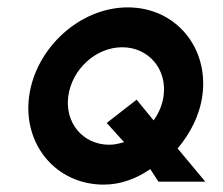

<svg xmlns="http://www.w3.org/2000/svg" viewBox="-20 -492 604 520"><path d="M59 -232C41 -102 131 8 261 8C305 8 348 -7 387 -34L409 0H536L461 -90C495 -130 521 -180 528 -233C546 -363 456 -472 326 -472C196 -472 77 -362 59 -232ZM165 -232C175 -304 239 -364 311 -364C383 -364 433 -304 423 -232C420 -209 410 -185 396 -166L350 -222L269 -159L316 -107C302 -103 290 -100 276 -100C204 -100 155 -160 165 -232Z"/></svg>

Font: Hussar Tani
Style: Kurs
Weight: 700
Foundry: Cannot Into Space Fonts
Version: Version 0.92